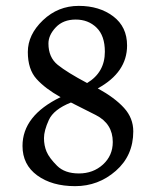

<svg xmlns="http://www.w3.org/2000/svg" viewBox="-20 -618 525 650"><path d="M335 -442.9Q335 -497.1 306.9 -524.4Q278.8 -551.8 236.3 -551.8Q193.8 -551.8 168.9 -525.4Q144 -499 144 -470.7Q144 -423.8 175.5 -398.4Q207 -373 274.9 -336.9Q335 -373 335 -442.9ZM361.8 -137.2Q361.8 -199.2 304.4 -228.5Q247.1 -257.8 220.2 -271Q161.6 -247.6 145.3 -211.7Q128.9 -175.8 128.9 -150.4Q128.9 -125 137.9 -104Q147 -83 173.1 -56.9Q199.2 -30.8 247.1 -30.8Q295.4 -30.8 328.6 -61Q361.8 -91.3 361.8 -137.2ZM56.2 -124Q56.2 -226.6 185.1 -289.1Q133.3 -317.9 103.8 -350.6Q74.2 -383.3 74.2 -441.9Q74.2 -500.5 125.2 -549.3Q176.3 -598.1 246.6 -598.1Q316.4 -598.1 363.3 -562.7Q410.2 -527.3 410.2 -463.9Q410.2 -373 311 -318.8Q368.7 -287.1 399.9 -252.7Q431.2 -218.3 431.2 -173.3Q431.2 -91.3 372.1 -39.6Q313 12.2 234.4 12.2Q155.8 12.2 106 -24.2Q56.2 -60.5 56.2 -124Z"/></svg>

Font: Alegreya-Regular
Style: Regular
Weight: 400
Designer: Juan Pablo del Peral
Foundry: Juan Pablo del Peral
Version: Version 1.003